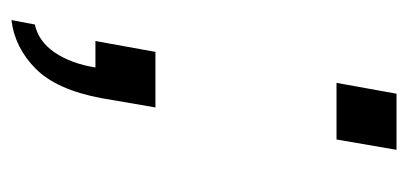

<svg xmlns="http://www.w3.org/2000/svg" viewBox="-209 -358 714 336"><g transform="rotate(90 148.0 -190.0)"><path d="M125 -421.9 144 -526.9H242.2L224.1 -421.9ZM15.1 147 22.9 106Q52.7 99.6 72 71Q91.3 42.5 98.1 0H51.8L70.8 -105H168L151.9 -11.2Q137.2 67.9 100.3 104.5Q63.5 141.1 15.1 147Z"/></g></svg>

Font: Archivo
Style: Italic
Weight: 400
Italic angle: -10°
Designer: Hector Gatti
Foundry: Omnibus-Type
Version: Version 2.001